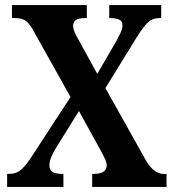

<svg xmlns="http://www.w3.org/2000/svg" viewBox="-20 -734 684 754"><path d="M8 0V-51H14Q45 -51 64 -68.5Q83 -86 105 -120L257 -353L113 -610Q99 -637 84 -650Q69 -663 39 -663H27V-714H321V-663H316Q286 -663 276.5 -654Q267 -645 267 -633Q267 -622 273.5 -606.5Q280 -591 290 -575L362 -444L437 -573Q445 -588 453 -604.5Q461 -621 461 -634Q461 -652 447 -657.5Q433 -663 412 -663H409V-714H613V-663H605Q580 -663 562.5 -647.5Q545 -632 519 -591L394 -388L553 -104Q571 -74 588.5 -62.5Q606 -51 623 -51H634V0H342V-51H346Q399 -51 399 -84Q399 -95 393.5 -107.5Q388 -120 370 -153L290 -298L198 -150Q189 -135 181.5 -117.5Q174 -100 174 -84Q174 -68 185.5 -59.5Q197 -51 226 -51H229V0Z"/></svg>

Font: Noto Serif Hebrew Condensed
Style: Bold
Weight: 700
Width: 3
Designer: Monotype Design Team
Foundry: Monotype Imaging Inc.
Version: Version 2.004; ttfautohint (v1.8.4.7-5d5b)